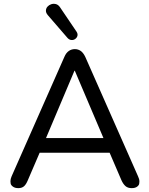

<svg xmlns="http://www.w3.org/2000/svg" viewBox="-20 -966 773 993"><path d="M365 -600 218 -252H515L367 -600ZM75 7Q57 7 46.5 -1Q36 -9 35 -17.5Q34 -26 34 -29Q34 -40 40 -54L313 -672Q322 -693 336 -702.5Q350 -712 367 -712Q384 -712 397.5 -702.5Q411 -693 421 -672L694 -54Q701 -40 701 -27Q701 -25 700 -16.5Q699 -8 689 -0.5Q679 7 661 7Q641 7 629 -3.5Q617 -14 608 -34L547 -176H185L124 -34Q115 -12 104 -2.5Q93 7 75 7ZM329 -770 227 -888Q217 -900 217.5 -911.5Q218 -923 225.5 -931.5Q233 -940 244.5 -944Q256 -948 268.5 -945Q281 -942 290 -929L376 -802Q383 -791 380.5 -781Q378 -771 369 -764.5Q360 -758 349 -759Q338 -760 329 -770Z"/></svg>

Font: Nunito Medium
Style: Regular
Weight: 500
Designer: Vernon Adams
Foundry: Vernon Adams
Version: Version 3.602